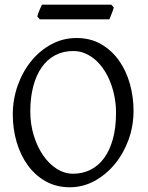

<svg xmlns="http://www.w3.org/2000/svg" viewBox="-20 -794 640 829"><path d="M481 -307.1Q481 -340.8 474.9 -373.8Q468.8 -406.7 457.5 -436.3Q446.3 -465.8 429.9 -491Q413.6 -516.1 393.1 -534.4Q372.6 -552.7 348.1 -563.2Q323.7 -573.7 295.9 -573.7Q252.4 -573.7 218 -555.4Q183.6 -537.1 159.9 -503.2Q136.2 -469.2 123.5 -420.9Q110.8 -372.6 110.8 -313Q110.8 -258.3 125.7 -209.5Q140.6 -160.6 165.8 -123.8Q190.9 -86.9 224.6 -65.4Q258.3 -43.9 295.9 -43.9Q336.4 -43.9 370.4 -60.8Q404.3 -77.6 429 -110.8Q453.6 -144 467.3 -193.4Q481 -242.7 481 -307.1ZM556.6 -315.9Q556.6 -249.5 534.7 -189.7Q512.7 -129.9 474.9 -84.5Q437 -39.1 387.2 -12.2Q337.4 14.6 281.7 14.6Q223.1 14.6 177.2 -11.2Q131.3 -37.1 99.9 -80.6Q68.4 -124 51.8 -180.7Q35.2 -237.3 35.2 -298.8Q35.2 -365.2 56.6 -425.3Q78.1 -485.4 115.2 -530.8Q152.3 -576.2 202.4 -603Q252.4 -629.9 310.1 -629.9Q370.6 -629.9 416.5 -603.3Q462.4 -576.7 493.7 -532.7Q524.9 -488.8 540.8 -432.1Q556.6 -375.5 556.6 -315.9ZM471.2 -762.2Q470.2 -756.8 467.8 -749.8Q465.3 -742.7 462.4 -735.6Q459.5 -728.5 456.8 -721.7Q454.1 -714.8 452.1 -710.4H151.9L141.1 -722.7Q142.1 -728 144.5 -734.9Q147 -741.7 149.9 -748.8Q152.8 -755.9 155.8 -762.5Q158.7 -769 161.1 -773.9H460.4Z"/></svg>

Font: Noto Serif Devanagari
Style: Bold
Weight: 700
Designer: Monotype Design Team
Foundry: Monotype Imaging Inc.
Version: Version 1.01